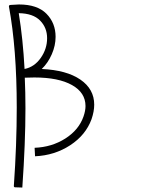

<svg xmlns="http://www.w3.org/2000/svg" viewBox="-20 -700 640 860"><path d="M402 -231Q402 -201 390 -166Q364 -95 294.5 -49.5Q225 -4 137 0L135 -38Q212 -41 272.5 -79.5Q333 -118 354 -178Q363 -204 363 -225Q363 -285 302.5 -319Q242 -353 134 -353Q106 -353 91 -352Q94 -286 94 -215Q94 -61 80 140L48 139Q42 139 42 133Q55 -52 55 -219Q55 -482 20 -671V-672Q20 -678 29 -678Q53 -680 65 -680Q147 -680 188 -638.5Q229 -597 229 -535Q229 -496 212 -457Q195 -418 167 -391Q278 -386 340 -343.5Q402 -301 402 -231ZM90 -391Q134 -400 162.5 -440.5Q191 -481 191 -529Q191 -576 159.5 -608Q128 -640 64 -641Q83 -524 90 -391Z"/></svg>

Font: Vibes
Style: Regular
Weight: 400
Designer: AbdElmomen Kadhim
Version: Version 1.100